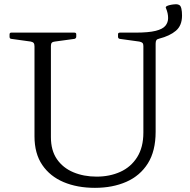

<svg xmlns="http://www.w3.org/2000/svg" viewBox="-20 -896 915 924"><path d="M437 8Q352 8 286.5 -19.5Q221 -47 183.5 -102Q146 -157 146 -240V-739H225V-236Q225 -172 254 -130Q283 -88 333 -67Q383 -46 445 -46Q508 -46 559 -69Q610 -92 640 -139.5Q670 -187 670 -258V-739H729V-262Q729 -169 691.5 -109.5Q654 -50 588 -21Q522 8 437 8ZM670 -675Q670 -685 665.5 -689.5Q661 -694 650 -696L556 -709Q548 -711 548 -719V-731Q548 -739 557 -739H729V-522H670ZM26 -730Q26 -739 34 -739H338Q347 -739 347 -731V-720Q347 -712 339 -709L244 -696Q234 -695 229.5 -690.5Q225 -686 225 -675V-522H146V-673Q146 -684 142 -689Q138 -694 128 -696L34 -709Q26 -710 26 -719ZM631 -739Q695 -739 729 -747.5Q763 -756 776 -772Q789 -788 789 -809Q789 -821 786.5 -832.5Q784 -844 779 -856Q775 -862 783 -867Q792 -871 803 -873Q814 -875 825 -875.5Q836 -876 844 -871Q850 -867 853 -854Q856 -841 856 -821Q856 -773 826.5 -748Q797 -723 746 -710Q736 -708 732.5 -702.5Q729 -697 729 -686V-672Z"/></svg>

Font: Hahmlet Light
Style: Regular
Weight: 300
Designer: Minjoo Ham & Mark Frömberg
Foundry: hypertype
Version: Version 1.002